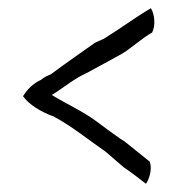

<svg xmlns="http://www.w3.org/2000/svg" viewBox="-20 -493 432 467"><path d="M36 -259C51 -238 80 -221 107 -211H108C154 -187 196 -152 237 -124L281 -86C299 -74 317 -60 335 -46C343 -57 351 -82 344 -100C325 -115 302 -134 283 -149L272 -156C252 -170 233 -184 213 -199C182 -222 140 -241 106 -262C134 -279 159 -301 190 -315C220 -331 249 -347 278 -363C302 -378 324 -399 350 -414C359 -431 356 -459 347 -473C308 -450 272 -423 233 -399L211 -389C177 -365 141 -340 106 -314L105 -313C96 -309 86 -305 80 -299C61 -290 47 -277 36 -259ZM190 -315Z"/></svg>

Font: SolarCharger
Style: 350
Weight: 300
Designer: Mew Too
Foundry: Cannot Into Space Fonts/KineticPlasma Fonts
Version: Version 1.100